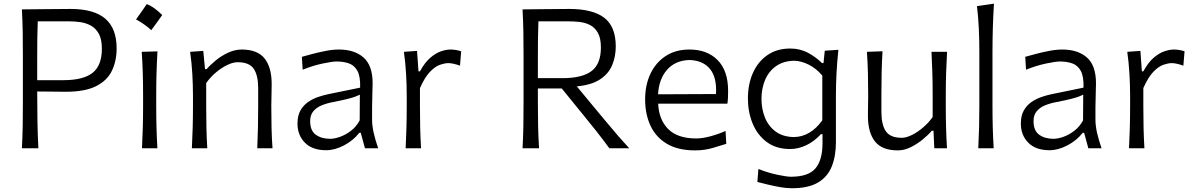

<svg xmlns="http://www.w3.org/2000/svg" viewBox="-20 -794 6389 1028"><path d="M97.2 0Q100.6 -62.5 101.6 -120.1Q102.5 -177.7 102.5 -246.6V-495.6Q102.5 -564.9 101.6 -622.8Q100.6 -680.7 97.2 -743.7Q143.6 -743.7 209 -744.9Q274.4 -746.1 357.9 -746.1Q483.4 -746.1 543.9 -693.8Q604.5 -641.6 604.5 -535.2Q604.5 -468.8 579.6 -416Q554.7 -363.3 495.1 -333Q435.5 -302.7 332 -302.7Q295.9 -302.7 253.2 -303.5Q210.4 -304.2 179.2 -304.2Q179.2 -223.6 180.4 -148.9Q181.6 -74.2 185.5 0ZM182.1 -679.7Q180.2 -632.3 179.7 -585.2Q179.2 -538.1 179.2 -484.4V-364.7H318.8Q426.3 -364.7 475.8 -404.1Q525.4 -443.4 525.4 -533.2Q525.4 -583.5 509.3 -612.8Q493.2 -642.1 467.3 -656.5Q441.4 -670.9 411.1 -675.3Q380.9 -679.7 353 -679.7Z M765.9 -772.2Q804 -757.7 848.6 -713.7Q819.6 -671.8 790 -632.6Q771.8 -649.2 751.1 -663.7Q730.4 -678.2 708.4 -690Q723.4 -710.4 737.1 -730.6Q750.8 -750.7 765.9 -772.2ZM740.2 0Q743.2 -57.6 744.6 -111.1Q746.1 -164.6 746.1 -228.5V-280.8Q746.1 -348.6 744.4 -403.8Q742.7 -459 738.8 -516.6L823.2 -519Q819.8 -460.9 818.1 -405Q816.4 -349.1 816.4 -280.8V-228.5Q816.4 -164.6 817.9 -111.1Q819.3 -57.6 822.8 0Z M1007.3 0Q1010.3 -57.6 1011.7 -111.1Q1013.2 -164.6 1013.2 -228.5V-280.8Q1013.2 -337.4 1009.8 -397.5Q1006.3 -457.5 998 -516.6L1068.4 -521.5L1077.6 -423.8H1086.4Q1106 -446.8 1136 -471.2Q1166 -495.6 1201.9 -512.2Q1237.8 -528.8 1273.9 -528.8Q1358.4 -528.8 1396.5 -481.2Q1434.6 -433.6 1434.6 -343.3Q1434.6 -310.1 1433.6 -280.8Q1432.6 -251.5 1432.6 -228.5Q1432.6 -164.6 1433.8 -111.1Q1435.1 -57.6 1439 0H1357.4Q1359.9 -57.6 1361.1 -110.8Q1362.3 -164.1 1362.3 -226.1V-322.3Q1362.3 -390.6 1338.4 -425.8Q1314.5 -460.9 1252.4 -460.9Q1227.5 -460.9 1196.8 -446Q1166 -431.2 1136 -406Q1106 -380.9 1084 -349.1V-226.1Q1084 -164.1 1085.2 -110.8Q1086.4 -57.6 1089.8 0Z M1726.1 10.3Q1652.3 10.3 1612.5 -30Q1572.8 -70.3 1572.8 -132.3Q1572.8 -174.3 1588.4 -202.1Q1604 -230 1628.9 -247.3Q1653.8 -264.6 1682.4 -274.4Q1710.9 -284.2 1736.8 -289.6L1908.2 -324.7Q1910.2 -384.3 1893.8 -414.3Q1877.4 -444.3 1848.1 -454.6Q1818.8 -464.8 1781.7 -464.8Q1760.3 -464.8 1708.7 -454.1Q1657.2 -443.4 1600.6 -420.9L1596.2 -489.7Q1620.1 -496.6 1654.3 -505.6Q1688.5 -514.6 1725.3 -521.7Q1762.2 -528.8 1794.9 -528.8Q1877.9 -528.8 1926.5 -486.1Q1975.1 -443.4 1975.1 -348.1Q1975.1 -325.2 1973.6 -289.6Q1972.2 -253.9 1972.2 -220.2V-153.8Q1972.2 -120.1 1981 -82Q1989.7 -43.9 2004.9 0H1934.1L1911.6 -83H1903.8Q1872.1 -42 1822.5 -15.9Q1772.9 10.3 1726.1 10.3ZM1747.6 -50.8Q1771 -50.8 1801 -61.5Q1831.1 -72.3 1859.4 -94Q1887.7 -115.7 1905.8 -149.4L1906.7 -287.1Q1897.9 -282.7 1883.5 -277.1Q1869.1 -271.5 1841.3 -264.4Q1813.5 -257.3 1763.7 -247.6Q1731 -241.7 1702.9 -230.2Q1674.8 -218.8 1657.7 -198.5Q1640.6 -178.2 1640.6 -145.5Q1640.6 -94.2 1671.1 -72.5Q1701.7 -50.8 1747.6 -50.8Z M2151.9 0Q2154.8 -57.6 2156.2 -111.1Q2157.7 -164.6 2157.7 -228.5V-280.8Q2157.7 -337.4 2154.3 -397.5Q2150.9 -457.5 2142.6 -516.6L2212.9 -521.5L2220.7 -412.1H2228.5Q2254.4 -459.5 2283.7 -484.6Q2313 -509.8 2341.3 -519.3Q2369.6 -528.8 2392.1 -528.8Q2420.4 -528.8 2449.2 -519.5L2442.9 -442.4Q2427.2 -448.2 2410.6 -452.1Q2394 -456.1 2380.4 -456.1Q2362.3 -456.1 2336.7 -447.5Q2311 -439 2283 -410.4Q2254.9 -381.8 2228.5 -322.3V-226.1Q2228.5 -164.1 2229.7 -110.8Q2231 -57.6 2234.4 0Z M2777.8 -743.7Q2825.7 -743.7 2888.2 -744.9Q2950.7 -746.1 3027.8 -746.1Q3153.3 -746.1 3215.1 -699Q3276.9 -651.9 3276.9 -545.4Q3276.9 -491.2 3257.6 -445.1Q3238.3 -398.9 3192.6 -368.9Q3147 -338.9 3068.4 -331.5L3167 -212.4Q3195.3 -178.7 3227.3 -140.1Q3259.3 -101.6 3291 -64.9Q3322.8 -28.3 3349.1 0H3242.7Q3207 -48.3 3172.4 -92.5Q3137.7 -136.7 3101.6 -180.2L2987.8 -320.3H2859.9V-246.6Q2859.9 -177.7 2861.1 -120.1Q2862.3 -62.5 2866.2 0H2777.8Q2781.2 -62.5 2782.2 -120.1Q2783.2 -177.7 2783.2 -246.6V-495.6Q2783.2 -564.9 2782.2 -622.8Q2781.2 -680.7 2777.8 -743.7ZM2862.8 -679.7Q2860.8 -632.3 2860.4 -585.4Q2859.9 -538.6 2859.9 -484.4V-375.5H2990.7Q3096.7 -375.5 3147 -413.3Q3197.3 -451.2 3197.3 -539.6Q3197.3 -590.3 3180.9 -618.7Q3164.6 -647 3138.7 -660.2Q3112.8 -673.3 3082.5 -676.5Q3052.2 -679.7 3024.4 -679.7Z M3701.7 11.2Q3610.4 11.2 3551 -23.9Q3491.7 -59.1 3462.9 -120.8Q3434.1 -182.6 3434.1 -261.7Q3434.1 -339.4 3462.9 -399.7Q3491.7 -460 3544.7 -494.4Q3597.7 -528.8 3670.9 -528.8Q3767.1 -528.8 3822.8 -471.7Q3878.4 -414.6 3878.4 -308.1Q3878.4 -288.1 3877.7 -271.2Q3877 -254.4 3874.5 -238.8H3503.9Q3507.8 -152.8 3557.9 -102.8Q3607.9 -52.7 3708 -52.7Q3739.7 -52.7 3781.7 -63.7Q3823.7 -74.7 3864.7 -92.8L3868.7 -23.9Q3838.4 -14.2 3794.9 -1.5Q3751.5 11.2 3701.7 11.2ZM3813.5 -290.5Q3818.8 -377.9 3782 -424.1Q3745.1 -470.2 3671.9 -472.7Q3595.7 -470.7 3551.8 -420.7Q3507.8 -370.6 3503.4 -289.1Z M4219.7 213.9Q4190.9 213.9 4156.2 207.8Q4121.6 201.7 4089.4 193.8Q4057.1 186 4035.2 180.2L4040.5 110.8Q4094.2 131.8 4144 142.1Q4193.8 152.3 4214.4 152.3Q4308.1 152.3 4345.9 107.7Q4383.8 63 4383.8 -26.9V-75.7H4375.5Q4338.9 -36.1 4296.1 -16.1Q4253.4 3.9 4210.4 3.9Q4135.3 3.9 4085 -33.9Q4034.7 -71.8 4009.5 -133.3Q3984.4 -194.8 3984.4 -266.6Q3984.4 -342.8 4011.2 -403.3Q4038.1 -463.9 4088.9 -499Q4139.6 -534.2 4211.4 -534.2Q4264.6 -534.2 4307.6 -510.5Q4350.6 -486.8 4380.9 -456.5H4389.2L4396 -522.5L4468.8 -527.3Q4462.4 -466.3 4459 -404.3Q4455.6 -342.3 4455.6 -283.7V-31.7Q4455.6 42 4433.3 97.4Q4411.1 152.8 4359.6 183.3Q4308.1 213.9 4219.7 213.9ZM4230 -60.1Q4318.8 -61 4382.8 -149.9V-389.2Q4350.6 -427.7 4309.8 -448Q4269 -468.3 4231.4 -468.8Q4173.3 -467.3 4134.5 -439.5Q4095.7 -411.6 4076.4 -366Q4057.1 -320.3 4057.1 -264.6Q4057.1 -211.4 4075.4 -165.3Q4093.8 -119.1 4132.1 -90.3Q4170.4 -61.5 4230 -60.1Z M4787.1 11.2Q4702.6 11.2 4664.8 -36.6Q4627 -84.5 4627 -174.3Q4627 -207.5 4627.7 -233.2Q4628.4 -258.8 4628.4 -282.7Q4628.4 -349.6 4627 -404.3Q4625.5 -459 4621.6 -516.6L4705.1 -519.5Q4701.7 -461.9 4700.4 -406.7Q4699.2 -351.6 4699.2 -289.6V-194.8Q4699.2 -126.5 4722.9 -91.3Q4746.6 -56.2 4808.6 -56.2Q4831.5 -56.2 4861.6 -70.8Q4891.6 -85.4 4921.6 -110.8Q4951.7 -136.2 4973.6 -167.5V-289.6Q4973.6 -351.6 4971.9 -405.3Q4970.2 -459 4967.3 -516.6H5050.8Q5047.4 -459 5045.7 -404.3Q5043.9 -349.6 5043.9 -282.7V-228.5Q5043.9 -164.6 5045.4 -111.1Q5046.9 -57.6 5050.3 0H4982.4L4978 -94.2H4969.2Q4949.7 -71.3 4919.9 -46.9Q4890.1 -22.5 4855.7 -5.6Q4821.3 11.2 4787.1 11.2Z M5217.8 0Q5220.7 -57.6 5222.2 -111.1Q5223.6 -164.6 5223.6 -228.5V-515.1Q5223.6 -581.1 5220.7 -642.1Q5217.8 -703.1 5210.9 -761.2L5301.8 -774.4Q5297.9 -710.9 5295.9 -647.2Q5293.9 -583.5 5293.9 -515.1V-228.5Q5293.9 -164.6 5295.4 -111.1Q5296.9 -57.6 5300.3 0Z M5599.1 10.3Q5525.4 10.3 5485.6 -30Q5445.8 -70.3 5445.8 -132.3Q5445.8 -174.3 5461.4 -202.1Q5477.1 -230 5502 -247.3Q5526.9 -264.6 5555.4 -274.4Q5584 -284.2 5609.9 -289.6L5781.2 -324.7Q5783.2 -384.3 5766.8 -414.3Q5750.5 -444.3 5721.2 -454.6Q5691.9 -464.8 5654.8 -464.8Q5633.3 -464.8 5581.8 -454.1Q5530.3 -443.4 5473.6 -420.9L5469.2 -489.7Q5493.2 -496.6 5527.3 -505.6Q5561.5 -514.6 5598.4 -521.7Q5635.3 -528.8 5668 -528.8Q5751 -528.8 5799.6 -486.1Q5848.1 -443.4 5848.1 -348.1Q5848.1 -325.2 5846.7 -289.6Q5845.2 -253.9 5845.2 -220.2V-153.8Q5845.2 -120.1 5854 -82Q5862.8 -43.9 5877.9 0H5807.1L5784.7 -83H5776.9Q5745.1 -42 5695.6 -15.9Q5646 10.3 5599.1 10.3ZM5620.6 -50.8Q5644 -50.8 5674.1 -61.5Q5704.1 -72.3 5732.4 -94Q5760.7 -115.7 5778.8 -149.4L5779.8 -287.1Q5771 -282.7 5756.6 -277.1Q5742.2 -271.5 5714.4 -264.4Q5686.5 -257.3 5636.7 -247.6Q5604 -241.7 5575.9 -230.2Q5547.9 -218.8 5530.8 -198.5Q5513.7 -178.2 5513.7 -145.5Q5513.7 -94.2 5544.2 -72.5Q5574.7 -50.8 5620.6 -50.8Z M6024.9 0Q6027.8 -57.6 6029.3 -111.1Q6030.8 -164.6 6030.8 -228.5V-280.8Q6030.8 -337.4 6027.3 -397.5Q6023.9 -457.5 6015.6 -516.6L6085.9 -521.5L6093.8 -412.1H6101.6Q6127.4 -459.5 6156.7 -484.6Q6186 -509.8 6214.4 -519.3Q6242.7 -528.8 6265.1 -528.8Q6293.5 -528.8 6322.3 -519.5L6315.9 -442.4Q6300.3 -448.2 6283.7 -452.1Q6267.1 -456.1 6253.4 -456.1Q6235.4 -456.1 6209.7 -447.5Q6184.1 -439 6156 -410.4Q6127.9 -381.8 6101.6 -322.3V-226.1Q6101.6 -164.1 6102.8 -110.8Q6104 -57.6 6107.4 0Z"/></svg>

Font: Pinar Regular
Style: Regular
Weight: 400
Designer: Amin Abedi
Version: Version 3.000